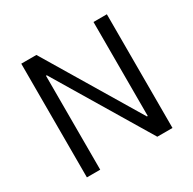

<svg xmlns="http://www.w3.org/2000/svg" viewBox="-150 -832 996 989"><g transform="rotate(-30 348.5 -338.0)"><path d="M524.2 -676.2V-117.2H519.3L184.6 -676.2H94.6V0H173.8V-558.7H178.7L513.4 0H603.7V-676.2Z"/></g></svg>

Font: Estedad VF
Style: Regular
Weight: 100
Designer: Amin Abedi
Version: Version 7.3